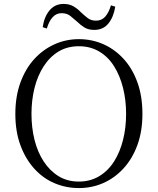

<svg xmlns="http://www.w3.org/2000/svg" viewBox="-20 -941 802 976"><path d="M197 -803Q205 -857 232.5 -889Q260 -921 303 -921Q333 -921 354 -908.5Q375 -896 391 -879Q409 -862 426 -849Q443 -836 468 -836Q497 -836 515 -856.5Q533 -877 544 -914L566 -907Q557 -853 530.5 -821Q504 -789 459 -789Q429 -789 409 -801.5Q389 -814 373 -830Q355 -846 337.5 -860Q320 -874 293 -874Q266 -874 247.5 -853.5Q229 -833 218 -796ZM381 15Q315 15 256.5 -10Q198 -35 153.5 -84.5Q109 -134 83.5 -203.5Q58 -273 58 -362Q58 -450 83.5 -520.5Q109 -591 153.5 -640Q198 -689 256.5 -715.5Q315 -742 381 -742Q447 -742 505 -716.5Q563 -691 608 -642Q653 -593 678.5 -522.5Q704 -452 704 -362Q704 -274 678.5 -204Q653 -134 608 -85Q563 -36 505 -10.5Q447 15 381 15ZM381 -18Q439 -18 484.5 -45.5Q530 -73 560 -120.5Q590 -168 605.5 -230Q621 -292 621 -362Q621 -432 605.5 -494Q590 -556 560 -604Q530 -652 484.5 -679Q439 -706 381 -706Q322 -706 277.5 -679Q233 -652 202 -604Q171 -556 155.5 -494Q140 -432 140 -362Q140 -292 155.5 -230Q171 -168 202 -120.5Q233 -73 277.5 -45.5Q322 -18 381 -18Z"/></svg>

Font: Noto Serif SC ExtraLight Light
Style: Regular
Weight: 300
Version: Version 2.002-H1;hotconv 1.1.0;makeotfexe 2.6.0